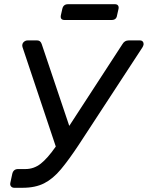

<svg xmlns="http://www.w3.org/2000/svg" viewBox="-20 -892 702 912"><path d="M48 0Q38 0 32.5 -6.5Q27 -13 29 -23L38 -65Q43 -89 66 -89H101Q141 -89 173.5 -114.5Q206 -140 245 -196L87 -668Q85 -675 86 -679Q87 -688 94.5 -694Q102 -700 111 -700H157Q172 -700 178 -683L309 -294L562 -683Q572 -700 591 -700H645Q654 -700 658.5 -694Q663 -688 662 -680Q661 -676 659.5 -672.5Q658 -669 656 -666L354 -204Q307 -133 269.5 -88Q232 -43 190 -21.5Q148 0 87 0ZM287 -797Q265 -797 269 -819L276 -850Q281 -872 303 -872H526Q536 -872 540.5 -866Q545 -860 543 -850L536 -819Q533 -797 510 -797Z"/></svg>

Font: Lubike
Style: Italic
Weight: 400
Italic angle: -12°
Foundry: Honoka55
Version: Version 1.000;July 22, 2022;FontCreator 14.0.0.2862 64-bit